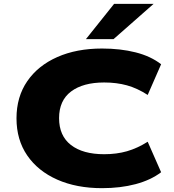

<svg xmlns="http://www.w3.org/2000/svg" viewBox="-20 -969 907 1001"><path d="M512 12Q379 12 278.5 -32.5Q178 -77 122 -158.5Q66 -240 66 -352Q66 -464 122 -545.5Q178 -627 278.5 -671.5Q379 -716 512 -716Q608 -716 687 -696Q766 -676 820 -634L750 -474Q696 -509 642 -524Q588 -539 523 -539Q413 -539 350.5 -492Q288 -445 288 -353Q288 -261 350 -213Q412 -165 523 -165Q588 -165 642 -180.5Q696 -196 750 -230L820 -71Q766 -30 687 -9Q608 12 512 12ZM428 -765 575 -949H781L572 -765Z"/></svg>

Font: Nunito Sans 10pt Expanded Black
Style: Regular
Weight: 900
Width: 7
Designer: Vernon Adams
Foundry: Vernon Adams
Version: Version 3.101;gftools[0.9.27]